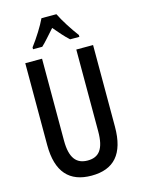

<svg xmlns="http://www.w3.org/2000/svg" viewBox="-138 -1017 811 1105"><g transform="rotate(-15 267.0 -465.0)"><path d="M311 -940H222C203 -899 164 -837 129 -791V-780H184C207 -801 236 -836 267 -870C296 -836 323 -804 350 -780H405V-791C371 -836 333 -895 311 -940ZM469 -227V-714H369V-227C369 -121 335 -80 268 -80C201 -80 165 -122 165 -226V-714H65V-226C65 -65 136 10 267 10C400 10 469 -65 469 -227Z"/></g></svg>

Font: Noto Sans Armenian ExtraCondensed Medium
Style: Regular
Weight: 500
Width: 2
Designer: Monotype Design Team
Foundry: Monotype Imaging Inc.
Version: Version 2.008